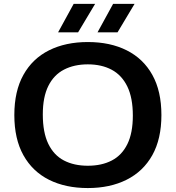

<svg xmlns="http://www.w3.org/2000/svg" viewBox="-20 -968 914 998"><path d="M436.5 9.5Q320.5 9.5 234.8 -33.5Q149 -76.5 101.8 -161Q54.5 -245.5 54.5 -370Q54.5 -494.5 101.8 -579Q149 -663.5 235 -706.5Q321 -749.5 436.5 -749.5Q553 -749.5 639 -706.2Q725 -663 772 -578.5Q819 -494 819 -370Q819 -246 771.8 -161.5Q724.5 -77 638.2 -33.8Q552 9.5 436.5 9.5ZM436.5 -106.5Q509 -106.5 561.5 -134Q614 -161.5 642.2 -219.2Q670.5 -277 670.5 -367Q670.5 -459.5 641.8 -518.5Q613 -577.5 560.5 -605.5Q508 -633.5 436.5 -633.5Q365.5 -633.5 312.8 -606.2Q260 -579 231.2 -521.2Q202.5 -463.5 202.5 -373Q202.5 -279.5 231 -220.5Q259.5 -161.5 312 -134Q364.5 -106.5 436.5 -106.5ZM487 -800 568 -948H679.5L591 -800ZM282 -800 363 -948H474.5L386 -800Z"/></svg>

Font: Encode Sans SC Expanded SemiBold
Style: Regular
Weight: 600
Width: 7
Designer: Multiple Designers
Foundry: Impallari Type
Version: Version 3.002